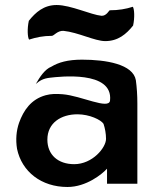

<svg xmlns="http://www.w3.org/2000/svg" viewBox="-20 -733 635 766"><path d="M185 -467C159 -457 138 -425 123 -398C139 -412 153 -420 180 -423C215 -427 432 -453 419 -332C415 -294 304 -351 230 -357C204 -359 184 -359 162 -353C104 -337 74 -293 56 -243C45 -211 42 -176 48 -139C67 -48 145 13 249 13C325 13 388 -39 407 -60V0H528V-320C528 -353 526 -383 522 -413C511 -477 403 -495 307 -495C250 -495 213 -484 185 -467ZM276 -78C212 -78 169 -115 169 -176C169 -243 224 -277 289 -277C337 -277 383 -255 393 -239C399 -221 403 -200 403 -179C403 -144 349 -78 276 -78ZM418 -692C415 -692 405 -669 385 -670C343 -674 262 -713 206 -713C155 -713 122 -684 95 -650C88 -618 90 -584 96 -575C124 -584 152 -590 187 -590C195 -590 209 -611 233 -610C292 -604 358 -569 400 -569C451 -569 484 -597 511 -631C518 -663 516 -697 510 -706C482 -697 453 -692 418 -692Z"/></svg>

Font: Bluebird
Style: Regular
Weight: 400
Designer: Jasper
Foundry: Cannot Into Space Fonts
Version: Version 0.98